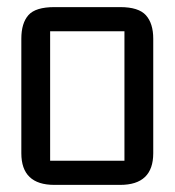

<svg xmlns="http://www.w3.org/2000/svg" viewBox="-20 -520 491 540"><path d="M318 0H133Q40 0 40 -89V-411Q40 -455 60 -477.5Q80 -500 133 -500H318Q370 -500 390.5 -477Q411 -454 411 -411V-89Q411 0 318 0ZM121 -432V-68H330V-432Z"/></svg>

Font: Kelly Slab
Style: Regular
Weight: 400
Designer: Denis Masharov
Foundry: Denis Masharov
Version: Version 1.001